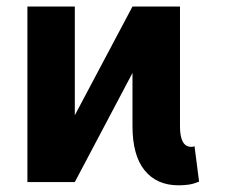

<svg xmlns="http://www.w3.org/2000/svg" viewBox="-20 -550 684 580"><path d="M123.3 -45.9 380.2 -530.3 462 -484.4 206 0ZM62.8 -530.3H206V0H62.8ZM380.2 -169.5V-530.3H523.7V-169.5Q523.7 -147 527.8 -133.1Q531.8 -119.1 539.4 -112.7Q546.9 -106.3 558.2 -106.3Q561.1 -106.3 563.9 -107Q566.7 -107.7 567.6 -108.7L581.4 -1.3Q566 5.1 551.6 7.5Q537.2 9.8 519.3 9.8Q453.6 9.8 416.9 -35.4Q380.2 -80.5 380.2 -169.5Z"/></svg>

Font: WEMIX Pretendard Variable
Style: Regular
Weight: 400
Designer: Base glyphs from Inter by Rasmus Andersson; Hangeul glyphs from Noto Sans CJK(Source Han Sans) by Jang Soo-young and Kan
Foundry: Kil Hyung-jin
Version: Version 1.000;Glyphs 3.2 (3208)